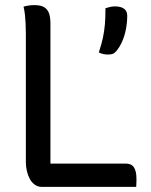

<svg xmlns="http://www.w3.org/2000/svg" viewBox="-20 -730 590 750"><path d="M143 0Q128 0 116 -8.5Q104 -17 96.5 -31Q89 -45 85 -62Q81 -79 81 -97V-598Q81 -620 80 -638Q79 -656 77.5 -671.5Q76 -687 72 -704Q82 -707 92.5 -708.5Q103 -710 115 -710Q141 -710 154 -701Q167 -692 172 -676.5Q177 -661 177 -638V-91H472Q482 -91 490 -87.5Q498 -84 503 -76.5Q508 -69 510.5 -58Q513 -47 513 -32Q513 -27 513 -21.5Q513 -16 512.5 -10.5Q512 -5 512 0ZM429 -705Q452 -705 464.5 -696Q477 -687 477 -669Q477 -643 472 -616.5Q467 -590 457 -567.5Q447 -545 434 -530Q427 -522 420 -519.5Q413 -517 402 -517Q391 -517 383 -519Q375 -521 366 -525Q377 -559 382 -582.5Q387 -606 389.5 -632.5Q392 -659 392 -698Q402 -701 410.5 -703Q419 -705 429 -705Z"/></svg>

Font: Code D Ace
Style: Regular
Weight: 400
Version: Version 1.085; ttfautohint (v1.8.4.7-5d5b);Nerd Fonts 3.0.2